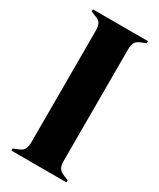

<svg xmlns="http://www.w3.org/2000/svg" viewBox="-172 -718 645 777"><g transform="rotate(30 150.5 -330.0)"><path d="M22 0V-10L42 -18Q62 -25 68.5 -37Q75 -49 75 -69V-591Q75 -611 69 -623Q63 -635 42 -642L22 -650V-660H279V-650L259 -642Q239 -635 232.5 -623Q226 -611 226 -591V-69Q226 -49 232.5 -37.5Q239 -26 259 -18L279 -10V0Z"/></g></svg>

Font: DeepMind Serif Display
Style: Regular
Weight: 400
Designer: Frank Grießhammer / Modifications: Colophon Foundry
Foundry: Colophon Foundry
Version: Version 5.003; ttfautohint (v1.8.2)